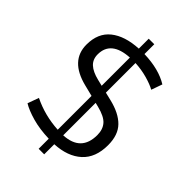

<svg xmlns="http://www.w3.org/2000/svg" viewBox="-266 -935 1137 1137"><g transform="rotate(45 303.0 -366.0)"><path d="M471.7 -208Q471.7 -254.9 446.5 -283.9Q421.4 -313 355 -329.6L329.6 -335.9V-64Q471.7 -71.3 471.7 -208ZM134.8 -547.4Q134.8 -505.9 161.9 -480.7Q189 -455.6 243.2 -442.4L283.2 -432.6V-668.9Q134.8 -660.2 134.8 -547.4ZM283.2 -826.7H329.6V-744.6Q454.1 -740.7 531.7 -692.4L507.3 -623.5Q477.5 -640.1 429 -653.6Q380.4 -667 329.6 -669.4V-421.4L380.4 -409.2Q468.3 -388.2 513.7 -342Q559.1 -295.9 559.1 -210.9Q559.1 -106 497.8 -50.3Q436.5 5.4 329.6 10.7V95.2H283.2V10.7Q205.1 8.3 143.8 -9Q82.5 -26.4 45.9 -48.8L71.3 -119.1Q169.9 -70.8 283.2 -64.5V-347.7L211.4 -365.7Q46.9 -407.2 46.9 -541.5Q46.9 -637.7 109.4 -687.7Q171.9 -737.8 283.2 -743.7Z"/></g></svg>

Font: Oxygen-Regular
Style: Regular
Weight: 400
Designer: Vernon Adams
Foundry: Vernon Adams
Version: Version Release 0.2.3 webfont; ttfautohint (v0.93.3-1d66) -l